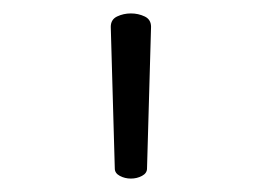

<svg xmlns="http://www.w3.org/2000/svg" viewBox="-20 -743 390 286"><path d="M145 -703Q145 -714 154.5 -718.5Q164 -723 175 -723Q186 -723 195.5 -718.5Q205 -714 205 -703L199 -492Q199 -485 191.5 -481Q184 -477 175 -477Q166 -477 158.5 -481Q151 -485 151 -492Z"/></svg>

Font: Moon Stars Kai T Light
Style: Regular
Weight: 300
Designer: GuiWonder
Version: Version 1.101